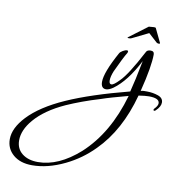

<svg xmlns="http://www.w3.org/2000/svg" viewBox="-380 -335 701 736"><g transform="rotate(10 -29.5 33.0)"><path d="M-208 334Q-254 334 -281.5 310.5Q-309 287 -309 250Q-309 207 -266 161Q-218 110 -125.5 69Q-33 28 114 -10Q125 -51 141 -133Q98 -49 48 -13Q32 -2 21 -2Q1 -2 1 -28Q1 -64 46 -146Q49 -152 58.5 -157.5Q68 -163 74 -163Q80 -163 79 -159L78 -154Q71 -143 61 -123Q51 -103 38 -75Q29 -53 29 -38Q29 -24 38 -24Q47 -24 68 -46Q96 -73 146 -168Q150 -178 164 -178Q178 -178 178 -165Q178 -143 172 -106.5Q166 -70 153 -19Q160 -21 166 -21Q172 -21 178 -21Q200 -21 220.5 -14Q241 -7 241 11Q241 27 223 44Q220 47 218 47Q214 47 214 44Q214 41 216 39Q229 26 229 16Q229 -4 188 -4Q181 -4 171 -3Q161 -2 148 0Q110 141 26 225Q-21 273 -81 302Q-147 334 -208 334ZM-188 318Q-108 318 -27 246Q68 159 111 8Q77 17 51 24.5Q25 32 8 38Q-29 49 -61.5 61Q-94 73 -121 85Q-198 120 -238 167Q-273 208 -273 248Q-273 281 -249.5 299.5Q-226 318 -188 318ZM192 -209Q184 -209 180 -213L147 -243L86 -213Q84 -212 81.5 -211Q79 -210 75 -210Q68 -209 68 -212L69 -213L141 -267Q167 -270 168 -267L194 -213Q194 -210 192 -209Z"/></g></svg>

Font: Passions Conflict
Style: Regular
Weight: 400
Designer: Robert E. Leuschke
Foundry: Robert E. Leuschke
Version: Version 1.010; ttfautohint (v1.8.3)